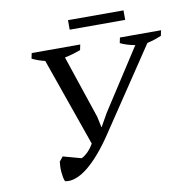

<svg xmlns="http://www.w3.org/2000/svg" viewBox="-87 -879 953 970"><g transform="rotate(-10 389.5 -393.5)"><path d="M638.2 -611.3Q594.2 -619.1 562.5 -634.8L568.4 -662.6H779.3L773.4 -634.8Q760.3 -629.4 741.9 -623Q723.6 -616.7 700.2 -611.3L418 -189.9Q384.3 -139.6 351.1 -101.1Q317.9 -62.5 286.4 -37.1Q254.9 -11.7 225.3 -1Q195.8 9.8 169.4 4.4Q165 -4.4 162.6 -17.1Q160.2 -29.8 158.9 -44.2Q157.7 -58.6 158.2 -72.5Q158.7 -86.4 160.2 -97.7L179.2 -121.1L271.5 -95.7Q276.4 -97.2 283.9 -102.1Q291.5 -106.9 300.3 -115Q309.1 -123 318.1 -134.3Q327.1 -145.5 335 -159.7L176.3 -611.3Q141.1 -619.6 109.9 -634.8L115.7 -662.6H364.7L358.9 -634.8Q341.8 -628.4 321.3 -622.3Q300.8 -616.2 277.3 -611.3L385.7 -288.6L397.5 -232.9H398.9L435.5 -297.9ZM325.2 -745.6V-794.4H609.9V-745.6Z"/></g></svg>

Font: PT Astra Serif
Style: Italic
Weight: 400
Italic angle: -16°
Designer: A.Korolkova, I. Chaeva
Foundry: ParaType Ltd
Version: Version 1.001